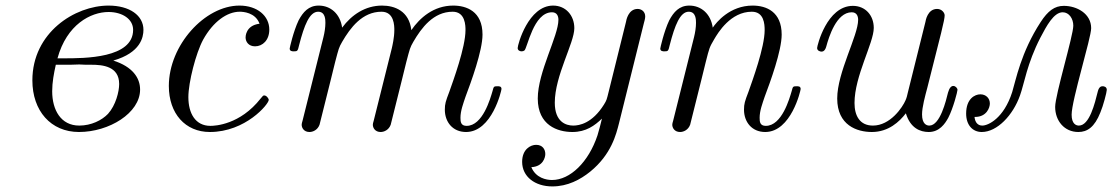

<svg xmlns="http://www.w3.org/2000/svg" viewBox="-20 -462 3986 688"><path d="M96 -174C96 -65 162 11 263 11C371 11 482 -57 482 -141C482 -183 455 -223 386 -245C484 -273 494 -329 494 -355C494 -407 444 -442 369 -442C248 -442 96 -345 96 -174ZM167 -135C167 -167 173 -199 180 -230H232L264 -231L287 -230H307C347 -230 407 -225 407 -161C407 -134 395 -85 367 -54C345 -31 307 -12 264 -12C198 -12 167 -68 167 -135ZM186 -253C219 -374 305 -419 369 -419C418 -419 457 -394 457 -355C457 -253 283 -253 208 -253Z M585 -154C585 -55 644 11 732 11C860 11 943 -89 943 -104C943 -109 935 -120 927 -120C923 -120 922 -119 914 -109C840 -15 751 -11 734 -11C680 -11 655 -56 655 -114C655 -167 682 -272 708 -320C744 -385 794 -420 839 -420C850 -420 895 -418 910 -377C860 -371 860 -330 860 -328C860 -312 871 -296 894 -296C921 -296 945 -318 945 -356C945 -405 902 -442 838 -442C714 -442 585 -300 585 -154Z M1018 -288C1018 -278 1028 -278 1033 -278C1046 -278 1047 -279 1052 -301C1070 -371 1089 -420 1120 -420C1146 -420 1146 -391 1146 -380C1146 -364 1143 -345 1139 -329L1064 -29C1062 -23 1061 -18 1061 -15C1061 -4 1069 11 1089 11C1101 11 1118 4 1125 -15L1165 -175C1170 -197 1176 -218 1181 -240C1194 -289 1194 -291 1206 -312C1235 -362 1278 -420 1347 -420C1393 -420 1393 -369 1393 -354C1393 -327 1386 -298 1384 -289L1319 -29C1317 -23 1316 -18 1316 -15C1316 -4 1324 11 1344 11C1356 11 1373 4 1380 -15L1420 -175C1425 -197 1431 -218 1436 -240C1449 -289 1449 -291 1461 -312C1490 -362 1533 -420 1602 -420C1648 -420 1648 -369 1648 -354C1648 -292 1604 -173 1590 -133C1577 -99 1574 -90 1574 -69C1574 -25 1602 11 1650 11C1743 11 1777 -138 1777 -143C1777 -153 1769 -153 1762 -153C1749 -153 1749 -151 1745 -136C1737 -109 1710 -11 1652 -11C1631 -11 1630 -26 1630 -40C1630 -65 1640 -91 1648 -115C1668 -168 1709 -280 1709 -338C1709 -422 1651 -442 1604 -442C1534 -442 1484 -398 1454 -354C1446 -423 1394 -442 1349 -442C1289 -442 1240 -409 1206 -363C1199 -412 1165 -442 1122 -442C1086 -442 1066 -419 1050 -389C1031 -349 1018 -290 1018 -288Z M1835 -290C1835 -282 1842 -278 1849 -278C1853 -278 1856 -279 1859 -281C1870 -289 1891 -418 1958 -418C1976 -418 1981 -404 1981 -391C1981 -333 1907 -204 1907 -109C1907 -13 1978 11 2031 11C2080 11 2111 -12 2137 -37C2132 -17 2127 4 2121 23C2089 119 2023 183 1958 183C1938 183 1900 176 1884 137C1926 135 1934 102 1934 90C1934 73 1924 57 1901 57C1881 57 1851 73 1851 118C1851 171 1897 206 1959 206C2014 206 2059 182 2095 153C2171 91 2188 19 2198 -20L2287 -378C2289 -386 2292 -395 2292 -403C2292 -421 2278 -430 2265 -430C2231 -430 2224 -389 2223 -383L2161 -133C2154 -105 2154 -103 2144 -87C2102 -20 2056 -12 2034 -12C2008 -12 1968 -25 1968 -94C1968 -191 2038 -308 2038 -361C2038 -407 2007 -442 1962 -442C1873 -442 1835 -302 1835 -290Z M2346 -288C2346 -278 2356 -278 2361 -278C2374 -278 2375 -279 2380 -301C2398 -371 2417 -420 2448 -420C2474 -420 2474 -391 2474 -380C2474 -364 2471 -345 2467 -329L2392 -29C2390 -23 2389 -18 2389 -15C2389 -4 2397 11 2417 11C2429 11 2446 4 2453 -15L2493 -175C2498 -197 2504 -218 2509 -240C2522 -291 2522 -292 2539 -321C2553 -345 2598 -420 2674 -420C2718 -420 2720 -375 2720 -354C2720 -292 2676 -173 2662 -133C2649 -99 2646 -90 2646 -69C2646 -25 2674 11 2722 11C2815 11 2849 -138 2849 -143C2849 -153 2841 -153 2834 -153C2821 -153 2821 -151 2817 -136C2809 -109 2782 -11 2724 -11C2703 -11 2702 -26 2702 -40C2702 -65 2712 -91 2720 -115C2740 -168 2781 -280 2781 -338C2781 -420 2726 -442 2677 -442C2595 -442 2547 -382 2534 -363C2527 -412 2493 -442 2450 -442C2414 -442 2394 -419 2378 -389C2359 -349 2346 -290 2346 -288Z M2908 -290C2908 -280 2919 -277 2924 -277C2930 -277 2937 -281 2941 -296C2950 -329 2977 -418 3032 -418C3050 -418 3055 -404 3055 -391C3055 -334 2980 -203 2980 -109C2980 -13 3051 11 3104 11C3164 11 3203 -26 3226 -56C3242 -3 3277 11 3308 11C3346 11 3366 -18 3378 -40C3396 -75 3411 -134 3411 -140C3411 -146 3404 -154 3396 -154C3389 -154 3382 -148 3377 -130C3370 -102 3349 -12 3310 -12C3300 -12 3284 -18 3284 -52C3284 -78 3295 -118 3303 -148C3352 -342 3365 -390 3365 -407C3365 -416 3355 -430 3338 -430C3304 -430 3297 -389 3296 -383L3233 -130C3231 -121 3229 -112 3225 -103C3214 -77 3170 -12 3108 -12C3061 -12 3042 -47 3042 -93C3042 -190 3111 -308 3111 -362C3111 -407 3081 -441 3036 -441C2943 -441 2908 -298 2908 -290Z M3442 -55C3442 -14 3465 11 3498 11C3553 11 3610 -49 3635 -120C3650 -161 3660 -234 3708 -327C3730 -369 3756 -418 3788 -418C3811 -418 3826 -395 3826 -370C3826 -334 3761 -122 3761 -79C3761 -29 3794 11 3844 11C3876 11 3902 -6 3923 -59C3933 -82 3946 -132 3946 -140C3946 -151 3936 -153 3931 -153C3925 -153 3918 -150 3914 -135C3903 -91 3884 -12 3846 -12C3836 -12 3820 -18 3820 -51C3820 -103 3890 -326 3890 -361C3890 -413 3839 -441 3792 -441C3759 -441 3735 -423 3709 -383C3638 -274 3620 -174 3607 -132C3577 -38 3521 -12 3500 -12C3484 -12 3474 -23 3472 -43H3474C3516 -43 3527 -77 3527 -91C3527 -110 3513 -124 3493 -124C3473 -124 3442 -108 3442 -55Z"/></svg>

Font: CMU Serif
Style: Italic
Weight: 500
Italic angle: -14.04°
Version: Version 0.7.0